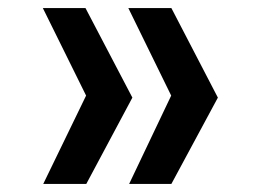

<svg xmlns="http://www.w3.org/2000/svg" viewBox="-20 -513 640 475"><path d="M403.5 -276.5 297.5 -493H404L519 -271.5L404 -58H299.5ZM193 -276.5 86 -493H191.5L307.5 -271.5L193.5 -58H87Z"/></svg>

Font: JuliaMono SemiBold
Style: Regular
Weight: 600
Monospace: yes
Designer: cormullion
Foundry: corm
Version: Version 0.055; ttfautohint (v1.8.4)